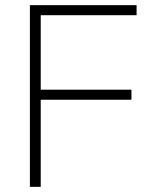

<svg xmlns="http://www.w3.org/2000/svg" viewBox="-20 -725 576 745"><path d="M96 0V-705H510V-666H138V-377H490V-338H138V0Z"/></svg>

Font: Nunito Sans ExtraLight
Style: Regular
Weight: 200
Designer: Vernon Adams
Foundry: Vernon Adams
Version: Version 3.006; ttfautohint (v1.8.3)